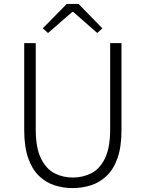

<svg xmlns="http://www.w3.org/2000/svg" viewBox="-20 -950 745 983"><path d="M352 13Q303 13 258.5 -1.5Q214 -16 179 -50Q144 -84 124 -141.5Q104 -199 104 -284V-729H163V-288Q163 -194 189.5 -139.5Q216 -85 259 -63Q302 -41 352 -41Q404 -41 447.5 -63Q491 -85 517.5 -139.5Q544 -194 544 -288V-729H602V-284Q602 -199 582 -141.5Q562 -84 526.5 -50Q491 -16 446 -1.5Q401 13 352 13ZM226 -781 199 -805 322 -930H382L504 -805L478 -781L355 -889H350Z"/></svg>

Font: Noto Sans SC Thin Light
Style: Regular
Weight: 300
Version: Version 2.004-H2;hotconv 1.0.118;makeotfexe 2.5.65603